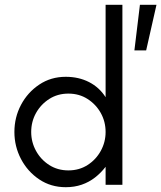

<svg xmlns="http://www.w3.org/2000/svg" viewBox="-20 -770 672 800"><path d="M254 10Q192 10 143.5 -22.5Q95 -55 67.5 -107.5Q40 -160 40 -220Q40 -281 67.5 -333Q95 -385 143.5 -417.5Q192 -450 254 -450Q308 -450 351 -428Q394 -406 420 -365V-750H490V0H420V-75Q401 -50 376 -30.5Q351 -11 320.5 -0.5Q290 10 254 10ZM265 -60Q310 -60 345 -82.5Q380 -105 400 -141.5Q420 -178 420 -220Q420 -263 400 -299Q380 -335 345 -357.5Q310 -380 265 -380Q220 -380 185 -357.5Q150 -335 130 -299Q110 -263 110 -220Q110 -178 130 -141.5Q150 -105 185 -82.5Q220 -60 265 -60ZM540 -560 563 -750H632L589 -560Z"/></svg>

Font: Teachers
Style: Regular
Weight: 400
Designer: Alfredo Marco Pradil, Chank Diesel
Version: Version 1.001